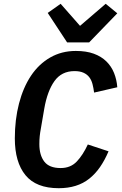

<svg xmlns="http://www.w3.org/2000/svg" viewBox="-20 -978 640 1010"><path d="M289 12Q170 12 114 -56.5Q58 -125 58 -250Q58 -349 80 -433.5Q102 -518 143 -579.5Q184 -641 244 -675.5Q304 -710 379 -710Q434 -710 473.5 -695.5Q513 -681 539.5 -655Q566 -629 580 -594Q594 -559 597 -519L475 -491Q472 -515 466.5 -536Q461 -557 449.5 -572Q438 -587 419 -595.5Q400 -604 372 -604Q304 -604 266.5 -551.5Q229 -499 213 -407L195 -302Q191 -281 189 -262Q187 -243 187 -220Q187 -162 213 -128Q239 -94 299 -94Q351 -94 383.5 -128Q416 -162 442 -218L551 -182Q531 -135 506 -99Q481 -63 449.5 -38Q418 -13 378 -0.5Q338 12 289 12ZM333 -755 231 -910 299 -958 401 -842 536 -958 597 -908 449 -755Z"/></svg>

Font: IBM Plex Mono SemiBold
Style: Italic
Weight: 600
Italic angle: -9°
Monospace: yes
Designer: Mike Abbink, Paul van der Laan, Pieter van Rosmalen
Foundry: Bold Monday
Version: Version 2.3